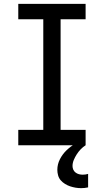

<svg xmlns="http://www.w3.org/2000/svg" viewBox="-20 -755 540 998"><path d="M75 0V-80H205V-655H75V-735H425V-655H295V-80H425V0ZM402 223Q387 223 372.5 220.5Q358 218 344.5 213.5Q331 209 318 201Q305 193 295.5 182Q286 171 282 156.5Q278 142 278 128Q278 99 291.5 72.5Q305 46 326 26Q347 6 372 -8.5Q397 -23 425 -32V0Q411 9 399.5 21Q388 33 379 47Q370 61 363.5 76.5Q357 92 357 108Q357 118 361 127Q365 136 373 142Q381 148 390.5 150.5Q400 153 410 153Q417 153 424 152Q431 151 438 149V219Q429 221 420 222Q411 223 402 223Z"/></svg>

Font: Iosevka Term Medium
Style: Regular
Weight: 500
Monospace: yes
Designer: Belleve Invis
Foundry: Belleve Invis
Version: Version 26.3.1